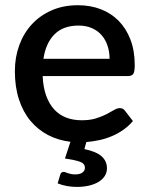

<svg xmlns="http://www.w3.org/2000/svg" viewBox="-20 -538 571 736"><path d="M400 -312.5Q400 -339.5 392.2 -362.8Q384.5 -386 369.5 -403.2Q354.5 -420.5 332.2 -430.2Q310 -440 281 -440Q222.5 -440 189 -406.5Q155.5 -373 146.5 -312.5ZM143.5 -246.5Q145.5 -203 157 -171.2Q168.5 -139.5 187.8 -118.5Q207 -97.5 233.8 -87.2Q260.5 -77 293.5 -77Q325 -77 348 -84.2Q371 -91.5 388 -100.2Q405 -109 417 -116.2Q429 -123.5 439 -123.5Q452 -123.5 459 -113.5L489.5 -74Q473 -54.5 452.2 -40Q431.5 -25.5 408.2 -15.8Q385 -6 360.2 -0.8Q335.5 4.5 311 6.5L303.5 33.5Q350.5 43.5 370.2 61.8Q390 80 390 107Q390 123.5 381.5 136.8Q373 150 357.8 159.2Q342.5 168.5 321.2 173.5Q300 178.5 274.5 178.5Q254 178.5 235.8 175Q217.5 171.5 201 165L211 131.5Q214 121 224 121Q227.5 121 231.2 122.5Q235 124 240.2 125.8Q245.5 127.5 252.2 129Q259 130.5 268 130.5Q287 130.5 296.2 123.2Q305.5 116 305.5 105.5Q305.5 88.5 286 81.8Q266.5 75 229 69.5L250 5.5Q203.5 0 164.5 -20.2Q125.5 -40.5 97 -74.5Q68.5 -108.5 52.8 -156.5Q37 -204.5 37 -265.5Q37 -318.5 53.8 -364.5Q70.5 -410.5 101.8 -444.5Q133 -478.5 177.8 -498.2Q222.5 -518 279 -518Q326 -518 366 -502.8Q406 -487.5 435 -458Q464 -428.5 480.2 -385.8Q496.5 -343 496.5 -288.5Q496.5 -263.5 491 -255Q485.5 -246.5 471 -246.5Z"/></svg>

Font: Lato SemiBold
Style: Regular
Weight: 600
Designer: Lukasz Dziedzic with Adam Twardoch and Botio Nikoltchev
Foundry: tyPoland Lukasz Dziedzic
Version: Version 2.015; 2015-08-06; http://www.latofonts.com/